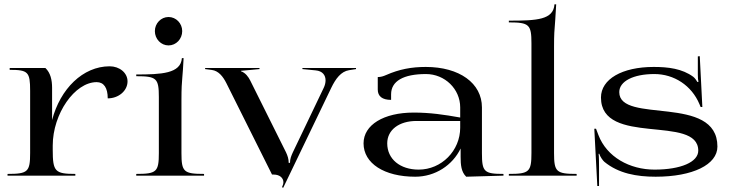

<svg xmlns="http://www.w3.org/2000/svg" viewBox="-20 -816 3410 892"><path d="M15 0H330V-8C235.5 -8 225 -19.2 225 -120V-140C225 -287.2 327.3 -434.4 429.1 -434.4C462.5 -434.4 480.5 -408 480.5 -359C531.2 -359 572.5 -394.4 572.5 -438C572.5 -477.7 535.2 -508 489.5 -508C364.9 -508 259.8 -403 222 -258.4V-408C222 -444.2 214.7 -477.6 191 -500H25V-491.5C110.5 -491.5 120 -481.8 120 -394.5V-105C120 -17.7 109.5 -8 15 -8Z M699.5 -671.5C699.5 -634.8 727.9 -605 763 -605C798.1 -605 826.5 -634.8 826.5 -671.5C826.5 -707.4 798.1 -737 763 -737C727.9 -737 699.5 -707.4 699.5 -671.5ZM613 0H928V-8C833.5 -8 823 -17.7 823 -105V-350C823 -409.1 824.7 -429.2 827.1 -457.4C828.8 -477.3 830.9 -502.3 833 -546H825C820 -474 729.2 -470 613 -470V-462C707.5 -462 718 -452.3 718 -365V-105C718 -17.7 707.5 -8 613 -8Z M933 -495 964 -491C995 -487.1 1016.1 -460.9 1032 -429L1243.8 -5H1251.8C1279.2 -5 1296.7 10.7 1296.7 30.7C1296.7 36.6 1295.1 42.9 1291.9 49.2L1290 53.7L1295.7 56.4L1519 -408C1539.6 -450.7 1564.3 -484.1 1602 -490L1634 -495V-500H1385V-495L1447 -489C1479 -485.9 1492.5 -466.2 1492.5 -442.6C1492.5 -431.5 1489.5 -419.5 1484 -408L1340.6 -108.5C1332.9 -91.9 1327.2 -77.3 1327.2 -59.5H1321.2C1321.2 -77.3 1316.3 -92.3 1308.7 -108.5L1142.5 -442C1134.5 -458.1 1120.5 -478 1099.5 -485V-487L1185.5 -495V-500H933Z M1669 -150C1669 -57 1765.2 5 1909 5C2002.3 5 2082.8 -48.7 2120 -126.2V-87C2120 -50.8 2122.5 -17.2 2146 5L2319 0V-8C2229 -8 2219 -17.9 2219 -105V-317C2219 -429.5 2114.6 -505 1958 -505C1891.5 -505 1834.8 -494.2 1774 -467.5C1760.9 -461.7 1749.1 -458 1735 -458V-400C1735 -368.8 1755.7 -352 1797 -352V-378C1797 -439 1853.9 -472 1959 -472C2046.5 -472 2118 -402.6 2118 -317V-270C2042.6 -283.4 1978.3 -293 1902 -293C1762.4 -293 1669 -235.8 1669 -150ZM1779 -150C1779 -212.2 1833.4 -254 1915 -254H2118V-223C2118 -115.7 2031.2 -28 1925 -28C1838.8 -28 1779 -76.8 1779 -150Z M2344 0H2659V-8C2564.5 -8 2554 -17.7 2554 -105V-600C2554 -656.1 2555.6 -675.9 2559.5 -723C2561.2 -743.7 2562.7 -768 2564 -796H2556C2551 -724 2475.2 -720 2344 -720V-712C2438.5 -712 2449 -701.8 2449 -615V-105C2449 -17.7 2438.5 -8 2344 -8Z M2741 -218 2755 48H2763V-43C2763 -56.5 2762.8 -92.5 2761 -101L2764 -102C2768 -87.5 2781.3 -69.5 2788 -64C2853.7 -10.1 2937.7 5 3026 5C3198.2 5 3313 -51 3313 -135C3313 -257.8 3199 -283.5 3085 -297.3C2971 -311.1 2857 -312.9 2857 -388C2857 -438.4 2922.2 -472 3020 -472C3111.5 -472 3193.2 -418.9 3229.5 -332.2L3235 -319H3243L3231 -555L3222 -554V-469C3222 -455 3223 -443 3225 -436L3220 -435C3219 -438 3208 -454 3201 -459C3149.5 -497.2 3084 -505 3017 -505C2870 -505 2772 -448.2 2772 -363C2772 -248.4 2885 -229.2 2998 -217.3C3111 -205.4 3224 -200.9 3224 -116C3224 -63.2 3142.8 -28 3021 -28C2905.2 -28 2798.8 -86.7 2760 -189L2749 -218Z"/></svg>

Font: Prida01
Style: Bold
Weight: 700
Designer: gluk
Foundry: gluk
Version: Version 00.072